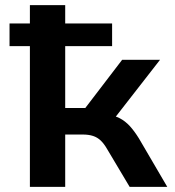

<svg xmlns="http://www.w3.org/2000/svg" viewBox="-20 -725 678 745"><path d="M96 0V-546H17V-634H96V-705H233V-634H415V-546H233V-306H311L454 -493H601L411 -249L396 -280Q424 -277 445 -266Q466 -255 483.5 -236Q501 -217 519 -188L629 0H483L396 -146Q384 -167 371 -179.5Q358 -192 341 -197.5Q324 -203 301 -203H233V0Z"/></svg>

Font: Nunito Sans 7pt
Style: Bold
Weight: 700
Designer: Vernon Adams
Foundry: Vernon Adams
Version: Version 3.101;gftools[0.9.27]